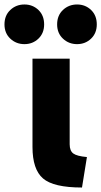

<svg xmlns="http://www.w3.org/2000/svg" viewBox="-94 -806 452 857"><path d="M294 -105 272 31Q145 31 98 -9.5Q51 -50 51 -150V-169V-544H217V-162Q217 -133 233 -121Q249 -109 294 -105ZM103 -697Q103 -658 77.5 -633.5Q52 -609 15 -609Q-22 -609 -48 -633.5Q-74 -658 -74 -697Q-74 -737 -48 -761.5Q-22 -786 15 -786Q52 -786 77.5 -761.5Q103 -737 103 -697ZM338 -697Q338 -658 312.5 -633.5Q287 -609 250 -609Q213 -609 187 -633.5Q161 -658 161 -697Q161 -737 187 -761.5Q213 -786 250 -786Q287 -786 312.5 -761.5Q338 -737 338 -697Z"/></svg>

Font: Repo
Style: ExtraBold
Weight: 800
Designer: Stefan Peev
Foundry: Context Ltd
Version: Version 001.000